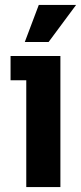

<svg xmlns="http://www.w3.org/2000/svg" viewBox="-20 -762 331 782"><path d="M87 -435H23V-534H226V0H87ZM138 -742H290L178 -591H81Z"/></svg>

Font: Mozilla Text BETA
Style: Bold
Weight: 700
Designer: Studio DRAMA
Foundry: Studio DRAMA
Version: Version 0.100